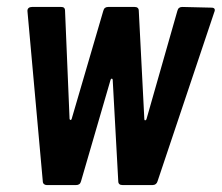

<svg xmlns="http://www.w3.org/2000/svg" viewBox="-20 -532 638 552"><path d="M114 0H199C206 0 211 -3 213 -11L298 -303C300 -307 303 -307 304 -303L320 -11C320 -3 325 0 332 0H419C426 0 431 -4 433 -11L596 -497C600 -506 596 -510 588 -510L504 -512C497 -512 492 -509 490 -501L401 -189C399 -185 395 -185 395 -189L379 -501C379 -509 374 -512 367 -512H291C284 -512 279 -509 277 -501L186 -190C185 -186 181 -186 180 -190L167 -501C167 -509 163 -512 156 -512H72C64 -512 58 -508 59 -499L103 -11C103 -4 108 0 114 0Z"/></svg>

Font: Barlow Condensed SemiBold
Style: Italic
Weight: 600
Width: 3
Italic angle: -7°
Designer: Jeremy Tribby
Foundry: Tribby Type
Version: Version 1.422;hotconv 1.0.109;makeotfexe 2.5.65596